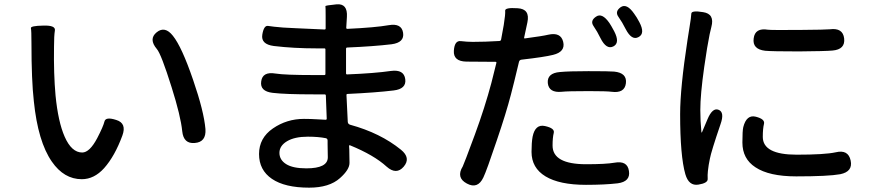

<svg xmlns="http://www.w3.org/2000/svg" viewBox="-20 -812 4040 885"><path d="M357 14Q275 14 219 -67Q155 -159 136 -345Q125 -442 125 -613Q125 -671 122.5 -682Q120 -693 179 -694Q237 -696 233 -671.5Q229 -647 229 -597Q227 -472 236 -372Q248 -250 278 -182Q310 -109 359 -109Q393 -109 428 -175Q456 -229 461.5 -252Q467 -275 516 -259Q565 -244 544 -187Q509 -92 460 -37Q414 14 357 14ZM878 -153Q826 -148 820 -207Q813 -277 771 -410Q723 -563 703 -586Q664 -632 702 -663Q740 -694 777 -647Q818 -596 870 -444Q920 -299 927 -217Q931 -157 878 -153Z M1405 53Q1293 53 1233.5 12.5Q1174 -28 1174 -102Q1174 -176 1238 -220Q1302 -264 1381 -264Q1412 -264 1443 -262L1481 -260Q1486 -260 1486 -265L1482 -371Q1482 -377 1476 -377H1427Q1295 -377 1237 -384Q1177 -391 1184 -437Q1190 -483 1250 -473Q1293 -466 1429 -466H1475Q1480 -466 1480 -471V-584Q1480 -589 1475 -589H1439Q1334 -589 1242 -600Q1182 -608 1189 -652Q1196 -696 1216 -692.5Q1236 -689 1285 -685Q1314 -683 1343 -682L1476 -676Q1481 -676 1481 -681V-737Q1481 -780 1480 -783.5Q1479 -787 1531 -792Q1583 -797 1579 -734L1576 -684Q1576 -679 1581 -679Q1710 -685 1772 -696Q1831 -706 1838 -661Q1845 -616 1785 -608Q1701 -598 1581 -593Q1575 -593 1575 -587V-474Q1575 -469 1580 -469Q1706 -474 1782 -485Q1842 -493 1848 -447Q1854 -402 1794 -395Q1711 -385 1582 -379Q1577 -379 1577 -374L1583 -250Q1584 -240 1594 -237Q1733 -199 1828 -122Q1875 -84 1841 -44Q1807 -4 1762 -44Q1704 -97 1594 -142Q1589 -144 1589 -139L1590 -123Q1591 -92 1591 -61Q1591 -30 1547 9Q1498 53 1405 53ZM1392 -36Q1491 -36 1491 -87Q1491 -117 1490 -147V-164Q1490 -173 1482 -175Q1447 -182 1399 -182Q1338 -182 1303 -161Q1268 -140 1268 -107.5Q1268 -75 1299 -55.5Q1330 -36 1392 -36Z M2208 6Q2182 61 2132 34Q2081 7 2113 -45Q2118 -54 2169 -192Q2215 -317 2245 -430L2268 -522Q2269 -527 2264 -527L2130 -528Q2069 -529 2072 -578Q2075 -626 2104 -622.5Q2133 -619 2159 -619Q2189 -619 2218 -620L2281 -623Q2289 -623 2290 -631L2302 -697Q2310 -747 2308.5 -762.5Q2307 -778 2366 -774Q2424 -771 2411 -709L2396 -639Q2395 -634 2400 -635Q2483 -646 2507 -652Q2565 -665 2576 -619Q2587 -573 2529 -559Q2489 -549 2384 -537Q2374 -536 2372 -526L2350 -435Q2343 -405 2335 -376Q2313 -291 2270 -165Q2223 -25 2208 6ZM2681 40Q2559 40 2494.5 1Q2430 -38 2430 -112Q2430 -155 2435 -182Q2447 -241 2492 -231Q2538 -221 2532.5 -199.5Q2527 -178 2527 -141Q2527 -55 2682 -55Q2772 -55 2812 -62Q2872 -73 2879 -24Q2887 25 2827 33Q2767 40 2681 40ZM2865 -428Q2859 -381 2799 -389Q2777 -392 2694 -392Q2595 -392 2570 -389Q2510 -383 2505 -429Q2501 -475 2561 -480Q2602 -484 2692 -484Q2791 -484 2811 -482Q2871 -476 2865 -428ZM2807 -598Q2775 -582 2748 -636Q2733 -667 2716 -691.5Q2699 -716 2727 -735Q2755 -755 2789 -706Q2796 -696 2811 -668Q2839 -614 2807 -598ZM2923 -641Q2892 -624 2864 -678Q2848 -710 2830.5 -734.5Q2813 -759 2841 -779Q2869 -798 2903 -749Q2915 -733 2927 -710Q2955 -657 2923 -641Z M3199 39Q3155 46 3139 -9Q3115 -93 3115 -286Q3115 -406 3149 -628L3158 -685Q3166 -733 3166.5 -749Q3167 -765 3221 -756Q3275 -748 3259 -688Q3257 -682 3251 -654Q3240 -601 3226 -503Q3208 -376 3208 -305Q3208 -254 3213 -203Q3214 -198 3216 -203L3241 -262Q3264 -317 3292 -306Q3321 -295 3301 -239Q3258 -113 3252 -80Q3246 -52 3243 -24Q3241 -6 3242 13Q3243 32 3199 39ZM3650 1Q3525 1 3462 -41Q3402 -80 3402 -155Q3402 -209 3406 -226Q3421 -285 3464 -274Q3507 -263 3501.5 -241Q3496 -219 3496 -181Q3496 -99 3652 -99Q3782 -99 3832 -110Q3890 -124 3901 -72Q3912 -21 3853 -9Q3798 1 3650 1ZM3507 -578Q3447 -585 3454 -635Q3460 -685 3520 -675Q3534 -673 3666 -674Q3789 -675 3805 -677Q3865 -685 3871 -635Q3877 -584 3817 -579Q3785 -576 3663 -575Q3538 -575 3507 -578Z"/></svg>

Font: Resource Han Rounded CN Medium
Style: Regular
Weight: 500
Designer: Cyano Hao (round all glyphs); Ryoko NISHIZUKA 西塚涼子 (kana, bopomofo & ideographs); Paul D. Hunt (Latin, Greek & Cyrillic)
Foundry: Cyano Hao
Version: 0.990